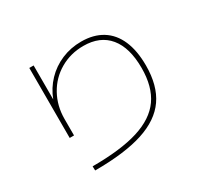

<svg xmlns="http://www.w3.org/2000/svg" viewBox="-148 -935 1234 1160"><g transform="rotate(-30 469.0 -354.5)"><path d="M760.7 -382.8Q760.7 -523.9 699.2 -598.9Q637.7 -673.8 521.5 -673.8Q432.1 -673.8 359.1 -631.3Q286.1 -588.9 244.6 -514.2Q203.1 -439.5 203.1 -347.7V-233.4H172.9V-721.7H203.1V-484.9Q228 -550.3 275.1 -599.6Q322.3 -648.9 386.2 -676Q450.2 -703.1 523.4 -703.1Q608.9 -703.1 668.9 -666Q729 -628.9 760 -557.1Q791 -485.4 791 -382.8Q791 -242.7 730.5 -155.8Q669.9 -68.8 542 -27.6Q414.1 13.7 208 13.7L207 -15.6Q404.8 -15.6 525.9 -53.5Q647 -91.3 703.9 -171.6Q760.7 -252 760.7 -382.8Z"/></g></svg>

Font: Pretendard Thin
Style: Regular
Weight: 100
Designer: Base glyphs from Inter by Rasmus Andersson; Hangeul glyphs from Noto Sans CJK(Source Han Sans) by Jang Soo-young and Kan
Foundry: Kil Hyung-jin
Version: Version 1.309